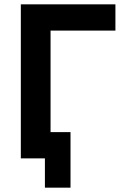

<svg xmlns="http://www.w3.org/2000/svg" viewBox="-20 -730 577 885"><path d="M512 -589V-710H76V0H187V135H305V-121H213V-589Z"/></svg>

Font: FIGSv2-sans-serif
Style: Bold
Weight: 700
Designer: Matt McInerney, Pablo Impallari, Rodrigo Fuenzalida,Mirko Velimirovic
Foundry: Matt McInerney, Pablo Impallari, Rodrigo Fuenzalida
Version: Version 4.021;hotconv 1.0.109;makeotfexe 2.5.65596